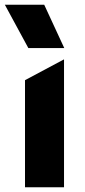

<svg xmlns="http://www.w3.org/2000/svg" viewBox="-37 -787 357 807"><path d="M68.1 0V-450L232.1 -537.5V0ZM82.1 -585 -16.6 -767H148.9L233.1 -585Z"/></svg>

Font: Geologica-Sharp
Style: Regular
Weight: 100
Designer: Sindre Bremnes, Frode Helland
Foundry: Monokrom Skriftforlag AS
Version: Version 1.010;gftools[0.9.28]